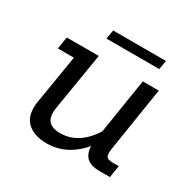

<svg xmlns="http://www.w3.org/2000/svg" viewBox="-124 -636 765 767"><g transform="rotate(30 259.0 -252.0)"><path d="M183 10Q121.8 10 90.4 -21.7Q58.9 -53.4 69.5 -118.1L106.3 -341H32.3L41.2 -396.7H188.8L145.6 -134Q138.5 -90 155 -71.1Q171.5 -52.2 209.4 -52.2Q253.8 -52.2 292.3 -78.4Q330.7 -104.6 359.2 -155.9L348.4 -122L391.9 -396.7H465.6L419.3 -102.5Q415.3 -78.2 420.1 -66.9Q424.9 -55.6 450 -55.6H478.1L469.2 0H422Q373.2 0 355.5 -25.1Q337.8 -50.2 343.8 -92.1L346.2 -109.3L359 -92.7Q325.8 -43.3 280.6 -16.7Q235.4 10 183 10ZM180.6 -472.2 187.7 -513.6H431.3L424.2 -472.2Z"/></g></svg>

Font: Rokkitt SemiBold
Style: Italic
Weight: 600
Italic angle: -9°
Designer: Vernon Adams
Foundry: Vernon Adams
Version: Version 3.103